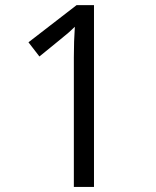

<svg xmlns="http://www.w3.org/2000/svg" viewBox="-20 -734 612 754"><path d="M349.1 0H270V-508.8Q270 -572.3 273.9 -628.9Q263.7 -618.7 251 -607.4Q238.3 -596.2 134.8 -512.2L91.8 -567.9L280.8 -713.9H349.1Z"/></svg>

Font: f02724691
Style: Regular
Weight: 400
Foundry: Ascender Corporation
Version: Version 1.10